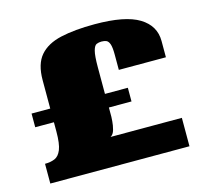

<svg xmlns="http://www.w3.org/2000/svg" viewBox="-82 -614 748 705"><g transform="rotate(-15 292.0 -261.5)"><path d="M26 -266H97V-374Q97 -435 124.5 -467Q152 -499 205 -511Q258 -523 334 -523Q450 -523 503 -490.5Q556 -458 556 -400V-338H377V-396Q377 -424 372.5 -436.5Q368 -449 360 -452Q352 -455 342 -455Q332 -455 323.5 -451.5Q315 -448 310 -429.5Q305 -411 305 -367V-266H392V-214H306V-179Q306 -178 305 -162.5Q304 -147 299.5 -130.5Q295 -114 284 -108H555V0H26V-75Q47 -75 63 -81.5Q79 -88 88 -110Q97 -132 97 -179V-214H26Z"/></g></svg>

Font: Genos Thin Black
Style: Regular
Weight: 900
Version: Version 1.010